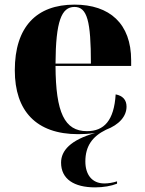

<svg xmlns="http://www.w3.org/2000/svg" viewBox="-20 -570 626 830"><path d="M391 240C427 240 461 234 486 224V214C467 220 448 223 431 223C377 223 349 184 349 128C349 62 379 20 438 -9C496 -31 527 -68 527 -109C527 -138 511 -156 480 -162C473 -49 430 -3 356 -3C259 -3 221 -83 220 -285H547V-309C547 -468 454 -550 302 -550C138 -550 44 -454 44 -266C44 -91 136 10 318 10C340 10 361 9 391 5C285 35 244 81 244 133C244 204 300 240 391 240ZM373 -295H220C221 -479 246 -540 302 -540C357 -540 373 -479 373 -295Z"/></svg>

Font: Noto Serif Display ExtraBold
Style: Regular
Weight: 800
Designer: Monotype Design Team
Foundry: Monotype Imaging Inc.
Version: Version 2.009